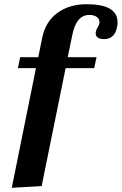

<svg xmlns="http://www.w3.org/2000/svg" viewBox="-20 -742 579 913"><path d="M539 -636Q539 -623 536 -611Q525 -556 474 -556Q456 -556 445.5 -563Q435 -570 435 -584Q435 -590 436 -593Q438 -601 444.5 -612Q451 -623 452 -629Q453 -632 453 -637Q453 -653 439.5 -662Q426 -671 405 -671Q344 -671 325 -581L302 -470H439L428 -418H292L178 143L36 151L151 -418H65L76 -470H162L181 -564Q197 -640 253.5 -681Q310 -722 392 -722Q539 -722 539 -636Z"/></svg>

Font: Taviraj SemiBold
Style: Italic
Weight: 600
Italic angle: -12°
Designer: Katatrad Team
Foundry: CadsonDemak
Version: Version 1.001